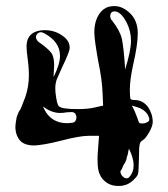

<svg xmlns="http://www.w3.org/2000/svg" viewBox="-20 -700 558 639"><path d="M409.2 -205.1C419.9 -183.6 424.8 -165 424.8 -149.4C424.8 -134.8 419.9 -121.1 409.2 -109.4C407.2 -107.4 404.3 -106.4 401.4 -106.4C396.5 -106.4 391.6 -109.4 386.7 -114.3C382.8 -119.1 380.9 -124 380.9 -127.9C380.9 -129.9 380.9 -130.9 381.8 -131.8C384.8 -135.7 386.7 -139.6 387.7 -142.6C388.7 -146.5 390.6 -149.4 391.6 -151.4C392.6 -153.3 394.5 -156.2 396.5 -159.2C397.5 -162.1 398.4 -164.1 399.4 -166C400.4 -166 400.4 -168.9 401.4 -172.9C402.3 -176.8 402.3 -179.7 403.3 -180.7C404.3 -181.6 405.3 -185.5 406.2 -191.4C407.2 -198.2 408.2 -202.1 409.2 -205.1ZM123 -345.7C139.6 -333 157.2 -325.2 175.8 -324.2H180.7C185.5 -324.2 192.4 -324.2 201.2 -326.2C209 -326.2 214.8 -327.1 218.8 -327.1C223.6 -327.1 226.6 -325.2 230.5 -322.3C232.4 -318.4 234.4 -313.5 234.4 -308.6C233.4 -298.8 229.5 -293 222.7 -292C215.8 -291 210 -290 204.1 -290C168 -290 142.6 -305.7 127 -336.9C125 -340.8 124 -343.8 123 -345.7ZM418.9 -348.6C429.7 -345.7 438.5 -342.8 446.3 -339.8C454.1 -335.9 460 -332 463.9 -328.1C467.8 -324.2 470.7 -320.3 472.7 -316.4C474.6 -311.5 475.6 -308.6 476.6 -306.6C476.6 -303.7 476.6 -301.8 476.6 -300.8C476.6 -297.9 474.6 -294.9 468.8 -293C464.8 -290 459 -289.1 454.1 -289.1C447.3 -289.1 443.4 -290 442.4 -293C441.4 -294.9 440.4 -296.9 439.5 -300.8C438.5 -302.7 436.5 -308.6 433.6 -316.4C430.7 -325.2 425.8 -335.9 418.9 -348.6ZM108.4 -560.5C103.5 -564.5 100.6 -569.3 99.6 -576.2C99.6 -581.1 101.6 -585 104.5 -587.9C107.4 -590.8 111.3 -592.8 116.2 -592.8C119.1 -592.8 123 -591.8 127.9 -588.9C162.1 -570.3 179.7 -545.9 179.7 -513.7C179.7 -496.1 172.9 -472.7 158.2 -443.4C159.2 -464.8 160.2 -477.5 160.2 -482.4C160.2 -501 157.2 -515.6 150.4 -524.4C143.6 -533.2 129.9 -545.9 108.4 -560.5ZM353.5 -630.9C348.6 -635.7 346.7 -641.6 346.7 -647.5C347.7 -657.2 352.5 -662.1 361.3 -662.1C375 -662.1 388.7 -649.4 401.4 -625C411.1 -606.4 416 -585.9 416 -564.5C416 -542 409.2 -509.8 396.5 -468.8C393.6 -517.6 389.6 -550.8 385.7 -570.3C381.8 -587.9 371.1 -608.4 353.5 -630.9ZM409.2 -659.2C393.6 -672.9 377.9 -679.7 361.3 -679.7H359.4C333 -679.7 314.5 -666 302.7 -639.6C296.9 -626 293.9 -610.4 293.9 -592.8C293.9 -574.2 298.8 -543 306.6 -498C316.4 -452.1 320.3 -417 321.3 -391.6L323.2 -348.6L293 -341.8C280.3 -338.9 262.7 -336.9 239.3 -336.9C203.1 -336.9 182.6 -339.8 175.8 -346.7C170.9 -351.6 168 -365.2 165 -389.6C164.1 -395.5 164.1 -402.3 164.1 -409.2C164.1 -418 166 -425.8 168 -433.6C171.9 -442.4 177.7 -456.1 186.5 -475.6C203.1 -509.8 211.9 -531.2 211.9 -541C211.9 -557.6 203.1 -571.3 186.5 -582C169.9 -593.8 150.4 -599.6 128.9 -599.6C114.3 -599.6 101.6 -596.7 92.8 -591.8C76.2 -583 68.4 -567.4 68.4 -544.9C68.4 -538.1 69.3 -523.4 72.3 -502C75.2 -481.4 76.2 -463.9 76.2 -451.2C76.2 -424.8 72.3 -400.4 64.5 -377.9C54.7 -351.6 48.8 -337.9 47.9 -335.9C43 -330.1 39.1 -321.3 35.2 -308.6C33.2 -296.9 31.2 -286.1 31.2 -275.4C31.2 -270.5 32.2 -265.6 33.2 -258.8C37.1 -244.1 43.9 -233.4 52.7 -226.6C62.5 -219.7 76.2 -215.8 93.8 -215.8C114.3 -216.8 143.6 -221.7 181.6 -231.4C222.7 -242.2 253.9 -248 275.4 -248H309.6L305.7 -195.3C304.7 -187.5 304.7 -177.7 304.7 -167C304.7 -146.5 306.6 -129.9 312.5 -119.1C316.4 -108.4 325.2 -98.6 336.9 -90.8C347.7 -84 360.4 -81.1 373 -81.1H376C394.5 -81.1 411.1 -87.9 424.8 -101.6C433.6 -110.4 439.5 -117.2 439.5 -123C441.4 -128.9 441.4 -145.5 442.4 -173.8C442.4 -199.2 443.4 -214.8 445.3 -220.7C446.3 -226.6 450.2 -230.5 455.1 -233.4C460.9 -236.3 467.8 -245.1 476.6 -259.8C484.4 -274.4 488.3 -285.2 488.3 -293.9C488.3 -312.5 482.4 -329.1 472.7 -343.8C460.9 -359.4 446.3 -367.2 426.8 -367.2C419.9 -367.2 415 -369.1 414.1 -371.1C413.1 -375 412.1 -384.8 412.1 -401.4C412.1 -423.8 416 -451.2 422.9 -483.4C433.6 -529.3 438.5 -564.5 438.5 -588.9C438.5 -619.1 428.7 -642.6 409.2 -659.2Z"/></svg>

Font: Puffy Slushy
Style: Regular
Weight: 400
Designer: Intuisi Creative
Foundry: Intuisi Creative
Version: Version 001.000